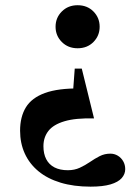

<svg xmlns="http://www.w3.org/2000/svg" viewBox="-20 -468 516 736"><path d="M327 247.5Q262.5 247.5 212.2 232.2Q162 217 127.5 188.5Q93 160 75 120.5Q57 81 57 33Q57 -20 79.2 -56.5Q101.5 -93 152.2 -111.5Q203 -130 288.5 -129L255 -49.5L266.5 -205H293.5L340.5 -14Q270 -16 227.2 -3.2Q184.5 9.5 165.5 34Q146.5 58.5 146.5 92.5Q146.5 121.5 157.2 142.2Q168 163 189 173.8Q210 184.5 240 184.5Q265.5 184.5 286 175Q306.5 165.5 325 152.8Q343.5 140 362.2 130.5Q381 121 403 121Q418.5 121 431.5 128.8Q444.5 136.5 452.2 150Q460 163.5 460 180.5Q460 199.5 446.5 214.8Q433 230 403.8 238.8Q374.5 247.5 327 247.5ZM277.5 -283Q241 -283 217 -307Q193 -331 193 -365.5Q193 -400 217 -424Q241 -448 277.5 -448Q314.5 -448 338.2 -424Q362 -400 362 -365.5Q362 -331 338.2 -307Q314.5 -283 277.5 -283Z"/></svg>

Font: Newsreader 24pt
Style: Bold
Weight: 700
Designer: Hugues Gentile
Foundry: Production Type
Version: Version 1.003